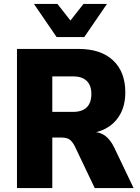

<svg xmlns="http://www.w3.org/2000/svg" viewBox="-20 -953 710 973"><path d="M66 0V-705H379Q491 -705 553 -647Q615 -589 615 -485Q615 -422 590.5 -376.5Q566 -331 522.5 -305.5Q479 -280 421 -276L427 -285L460 -284Q491 -282 515.5 -263Q540 -244 559 -205L657 0H460L358 -214Q350 -229 341 -238.5Q332 -248 320 -252Q308 -256 292 -256H245V0ZM245 -386H350Q396 -386 419.5 -409Q443 -432 443 -477Q443 -521 419 -543.5Q395 -566 350 -566H245ZM267 -765 152 -933H271L337 -849L403 -933H522L407 -765Z"/></svg>

Font: Nunito Sans 10pt SemiCondensed Black
Style: Regular
Weight: 900
Width: 4
Designer: Vernon Adams
Foundry: Vernon Adams
Version: Version 3.101;gftools[0.9.27]